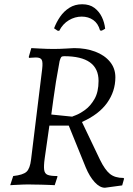

<svg xmlns="http://www.w3.org/2000/svg" viewBox="-20 -866 625 902"><path d="M212 -276 190 -122Q185 -86 187.5 -68Q190 -50 204 -44.5Q218 -39 249 -39L250 -36L237 4Q237 4 228 3.5Q219 3 204 2.5Q189 2 171.5 1.5Q154 1 137 1Q114 0 88.5 1Q63 2 45.5 3Q28 4 28 4L42 -39Q88 -44 104.5 -59Q121 -74 126 -117L178 -541Q182 -574 176 -585Q170 -596 149 -596Q141 -596 129 -595Q117 -594 117 -594L115 -598L127 -640Q127 -640 138 -639.5Q149 -639 166 -638Q183 -637 201 -636.5Q219 -636 232 -636Q244 -636 260.5 -636.5Q277 -637 292.5 -638Q308 -639 318.5 -639.5Q329 -640 329 -640Q383 -640 427 -623.5Q471 -607 496.5 -576Q522 -545 522 -503Q522 -437 483 -382.5Q444 -328 365 -293L450 -115Q473 -68 496.5 -49Q520 -30 560 -30L563 -27L554 5L473 16Q449 16 425 -10Q401 -36 383 -79L303 -276ZM319 -318Q318 -318 336.5 -325Q355 -332 380 -350Q405 -368 424 -401Q443 -434 443 -486Q443 -602 281 -602Q271 -602 267.5 -597.5Q264 -593 260 -579Q250 -526 243 -482.5Q236 -439 231 -401.5Q226 -364 221 -328ZM364 -788Q332 -788 303.5 -771Q275 -754 258 -721L250 -722L234 -733Q245 -762 262.5 -787.5Q280 -813 306 -829.5Q332 -846 366 -846Q401 -846 423.5 -829Q446 -812 458.5 -786Q471 -760 474 -731L458 -722L450 -723Q441 -756 418 -772Q395 -788 364 -788Z"/></svg>

Font: Alegreya
Style: Italic
Weight: 400
Italic angle: -7°
Designer: Juan Pablo del Peral
Foundry: Huerta Tipografica
Version: Version 2.009